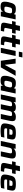

<svg xmlns="http://www.w3.org/2000/svg" viewBox="2888 -3671 791 6607"><g transform="rotate(90 3283.5 -367.5)"><path d="M210 8Q150 8 111.5 -4.5Q73 -17 55.5 -48Q38 -79 38 -134Q38 -159 41 -190.5Q44 -222 52 -258Q69 -335 89 -386Q109 -437 135.5 -465.5Q162 -494 198.5 -505.5Q235 -517 286 -517Q325 -517 358.5 -513Q392 -509 418 -495Q444 -481 459 -452H467L485 -510H648L540 0H379L389 -66H380Q359 -34 332 -18Q305 -2 274 3Q243 8 210 8ZM296 -122Q325 -122 343.5 -126Q362 -130 374 -139.5Q386 -149 395 -164Q401 -174 407 -190Q413 -206 418 -225Q423 -244 427.5 -263Q432 -282 434.5 -299Q437 -316 437 -329Q437 -363 418 -375.5Q399 -388 350 -388Q317 -388 296 -383.5Q275 -379 262 -366Q249 -353 240.5 -326.5Q232 -300 222 -255Q216 -228 213 -208.5Q210 -189 210 -174Q210 -151 218.5 -140Q227 -129 245.5 -125.5Q264 -122 296 -122Z M1042 0Q961 0 906.5 -2.5Q852 -5 820 -14.5Q788 -24 774 -44.5Q760 -65 760 -101Q760 -113 762.5 -131.5Q765 -150 769 -171Q773 -192 777 -209L814 -387H704L730 -510H841L872 -658H1044L1013 -510H1141L1115 -387H986L950 -217Q947 -201 945 -188Q943 -175 941.5 -166.5Q940 -158 940 -152Q940 -137 950.5 -128.5Q961 -120 988 -117Q1015 -114 1066 -114Z M1515 0Q1434 0 1379.5 -2.5Q1325 -5 1293 -14.5Q1261 -24 1247 -44.5Q1233 -65 1233 -101Q1233 -113 1235.5 -131.5Q1238 -150 1242 -171Q1246 -192 1250 -209L1287 -387H1177L1203 -510H1314L1345 -658H1517L1486 -510H1614L1588 -387H1459L1423 -217Q1420 -201 1418 -188Q1416 -175 1414.5 -166.5Q1413 -158 1413 -152Q1413 -137 1423.5 -128.5Q1434 -120 1461 -117Q1488 -114 1539 -114Z M1757 -620 1783 -743H1957L1931 -620ZM1627 0 1734 -510H1906L1798 0Z M2071 0 1999 -510H2166L2209 -142H2217L2413 -510H2589L2298 0Z M2760 8Q2700 8 2661.5 -4.5Q2623 -17 2605.5 -48Q2588 -79 2588 -134Q2588 -159 2591 -190.5Q2594 -222 2602 -258Q2619 -335 2639 -386Q2659 -437 2685.5 -465.5Q2712 -494 2748.5 -505.5Q2785 -517 2836 -517Q2875 -517 2908.5 -513Q2942 -509 2968 -495Q2994 -481 3009 -452H3017L3035 -510H3198L3090 0H2929L2939 -66H2930Q2909 -34 2882 -18Q2855 -2 2824 3Q2793 8 2760 8ZM2846 -122Q2875 -122 2893.5 -126Q2912 -130 2924 -139.5Q2936 -149 2945 -164Q2951 -174 2957 -190Q2963 -206 2968 -225Q2973 -244 2977.5 -263Q2982 -282 2984.5 -299Q2987 -316 2987 -329Q2987 -363 2968 -375.5Q2949 -388 2900 -388Q2867 -388 2846 -383.5Q2825 -379 2812 -366Q2799 -353 2790.5 -326.5Q2782 -300 2772 -255Q2766 -228 2763 -208.5Q2760 -189 2760 -174Q2760 -151 2768.5 -140Q2777 -129 2795.5 -125.5Q2814 -122 2846 -122Z M3230 0 3338 -510H3499L3489 -445H3497Q3517 -471 3543 -487Q3569 -503 3599.5 -510.5Q3630 -518 3663 -518Q3736 -518 3770.5 -500Q3805 -482 3815 -445H3824Q3844 -470 3871.5 -486.5Q3899 -503 3932 -510.5Q3965 -518 4001 -518Q4087 -518 4118 -488Q4149 -458 4149 -398Q4149 -378 4144 -345.5Q4139 -313 4132 -279L4072 0H3903L3960 -267Q3964 -289 3968 -310Q3972 -331 3972 -342Q3972 -371 3957.5 -379Q3943 -387 3909 -387Q3877 -387 3857 -380.5Q3837 -374 3825.5 -360Q3814 -346 3807 -324Q3800 -302 3793 -270L3736 0H3567L3623 -267Q3628 -289 3631.5 -310Q3635 -331 3635 -342Q3635 -371 3621 -379Q3607 -387 3573 -387Q3540 -387 3520 -379.5Q3500 -372 3488.5 -358Q3477 -344 3470.5 -322Q3464 -300 3457 -270L3399 0Z M4486 8Q4387 8 4330.5 -5Q4274 -18 4250.5 -47Q4227 -76 4227 -123Q4227 -150 4231 -183Q4235 -216 4243 -254Q4259 -330 4276.5 -381Q4294 -432 4324.5 -462Q4355 -492 4409.5 -505Q4464 -518 4554 -518Q4643 -518 4691.5 -506Q4740 -494 4760 -467.5Q4780 -441 4780 -399Q4780 -381 4776 -356.5Q4772 -332 4767 -305.5Q4762 -279 4756 -254L4747 -217H4404Q4401 -200 4398.5 -186Q4396 -172 4396 -161Q4396 -142 4408 -131.5Q4420 -121 4451 -118Q4482 -115 4539 -115Q4562 -115 4592 -116Q4622 -117 4653.5 -119Q4685 -121 4714 -124L4690 -10Q4667 -5 4632.5 -1Q4598 3 4560.5 5.5Q4523 8 4486 8ZM4420 -295H4609L4611 -308Q4614 -325 4616 -337Q4618 -349 4618 -360Q4618 -380 4610 -389.5Q4602 -399 4585 -402Q4568 -405 4541 -405Q4507 -405 4487 -401Q4467 -397 4455 -385.5Q4443 -374 4435.5 -352.5Q4428 -331 4420 -295Z M4831 0 4939 -510H5100L5090 -445H5098Q5119 -471 5145.5 -487Q5172 -503 5204 -510.5Q5236 -518 5274 -518Q5337 -518 5371.5 -504.5Q5406 -491 5420 -463.5Q5434 -436 5434 -395Q5434 -374 5429.5 -343Q5425 -312 5419 -281L5358 0H5190L5246 -267Q5249 -282 5253 -305Q5257 -328 5257 -339Q5257 -360 5250 -370Q5243 -380 5227 -383.5Q5211 -387 5184 -387Q5148 -387 5126 -380Q5104 -373 5091.5 -359Q5079 -345 5072 -322.5Q5065 -300 5058 -270L5000 0Z M5869 0Q5788 0 5733.5 -2.5Q5679 -5 5647 -14.5Q5615 -24 5601 -44.5Q5587 -65 5587 -101Q5587 -113 5589.5 -131.5Q5592 -150 5596 -171Q5600 -192 5604 -209L5641 -387H5531L5557 -510H5668L5699 -658H5871L5840 -510H5968L5942 -387H5813L5777 -217Q5774 -201 5772 -188Q5770 -175 5768.5 -166.5Q5767 -158 5767 -152Q5767 -137 5777.5 -128.5Q5788 -120 5815 -117Q5842 -114 5893 -114Z M6245 8Q6146 8 6089.5 -5Q6033 -18 6009.5 -47Q5986 -76 5986 -123Q5986 -150 5990 -183Q5994 -216 6002 -254Q6018 -330 6035.5 -381Q6053 -432 6083.5 -462Q6114 -492 6168.5 -505Q6223 -518 6313 -518Q6402 -518 6450.5 -506Q6499 -494 6519 -467.5Q6539 -441 6539 -399Q6539 -381 6535 -356.5Q6531 -332 6526 -305.5Q6521 -279 6515 -254L6506 -217H6163Q6160 -200 6157.5 -186Q6155 -172 6155 -161Q6155 -142 6167 -131.5Q6179 -121 6210 -118Q6241 -115 6298 -115Q6321 -115 6351 -116Q6381 -117 6412.5 -119Q6444 -121 6473 -124L6449 -10Q6426 -5 6391.5 -1Q6357 3 6319.5 5.5Q6282 8 6245 8ZM6179 -295H6368L6370 -308Q6373 -325 6375 -337Q6377 -349 6377 -360Q6377 -380 6369 -389.5Q6361 -399 6344 -402Q6327 -405 6300 -405Q6266 -405 6246 -401Q6226 -397 6214 -385.5Q6202 -374 6194.5 -352.5Q6187 -331 6179 -295Z"/></g></svg>

Font: Saira Expanded
Style: Bold Italic
Weight: 700
Width: 7
Italic angle: -12°
Designer: Hector Gatti with collaboration of the Omnibus-Type team
Foundry: Omnibus-Type
Version: Version 1.101